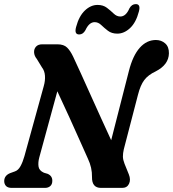

<svg xmlns="http://www.w3.org/2000/svg" viewBox="-20 -916 844 936"><path d="M171.5 -148.5Q165 -124.5 167.8 -104.5Q170.5 -84.5 194 -74L212.5 -68.5Q235.5 -58 235 -34.5Q235 -17.5 225 -8.8Q215 0 199 0H37.5Q18 0 9.2 -9.5Q0.5 -19 0.5 -33.5Q1 -60.5 29.5 -72L53 -80.5Q69 -86 80 -106Q91 -126 99 -154.5L193 -495Q201 -522.5 199.2 -546.8Q197.5 -571 184.5 -587.5L159.5 -628.5Q147.5 -643 146.2 -659.8Q145 -676.5 155.2 -688.2Q165.5 -700 186 -700H260Q291 -700 307 -684.2Q323 -668.5 336.5 -640Q352.5 -606.5 374.8 -557Q397 -507.5 422.8 -450.5Q448.5 -393.5 474.2 -336.8Q500 -280 522 -232.5L608.5 -570.5Q627.5 -645 661.2 -683Q695 -721 740 -721Q766.5 -721 785.2 -704.5Q804 -688 803.5 -656Q802.5 -600.5 739 -568Q702.5 -551 683.5 -526Q664.5 -501 652.5 -453.5L583.5 -188Q579 -168 579.2 -152.5Q579.5 -137 587 -118L608 -66Q618.5 -40 609 -20Q599.5 0 575.5 0H472.5Q427.5 0 428.5 -53Q429.5 -98.5 408.5 -142.5Q395.5 -171 372 -224.2Q348.5 -277.5 319 -342.2Q289.5 -407 259.5 -471ZM552 -752Q524.5 -752 506.2 -766Q488 -780 473.5 -794Q459 -808 441.5 -808Q414.5 -808 396.5 -769Q385 -748 366 -748Q341 -748 351 -784.5Q365 -837.5 393.8 -864.8Q422.5 -892 455.5 -892Q483 -892 501.2 -878Q519.5 -864 534.2 -849.8Q549 -835.5 566.5 -835.5Q594 -835.5 611 -875.5Q622.5 -896 642 -896Q667 -896 657 -859.5Q643 -806 614 -779Q585 -752 552 -752Z"/></svg>

Font: Fraunces 72pt S100 SemiBold
Style: Italic
Weight: 600
Italic angle: -16°
Version: Version 1.000; ttfautohint (v1.8.3)